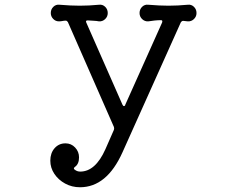

<svg xmlns="http://www.w3.org/2000/svg" viewBox="-20 -531 1040 809"><path d="M771 -511Q786 -513 797 -502.5Q808 -492 808 -476Q808 -461 797 -450.5Q786 -440 771 -441L753 -443H751Q746 -443 742 -437L496 111Q430 258 317 258Q283 258 254.5 242.5Q226 227 209 201.5Q192 176 192 146Q192 114 210 93.5Q228 73 256 73Q280 73 296.5 90.5Q313 108 313 132Q313 160 296 172Q287 179 295 184Q305 192 318 192Q382 192 424 98L460 16Q462 10 460 4L266 -438Q262 -444 257 -444Q250 -444 243 -442.5Q236 -441 228 -441Q214 -441 204 -451.5Q194 -462 194 -476Q194 -492 205 -502.5Q216 -513 231 -511Q255 -509 276 -508Q297 -507 316 -507Q336 -507 355.5 -508Q375 -509 397 -511Q412 -513 423 -502.5Q434 -492 434 -476Q434 -461 423 -450.5Q412 -440 397 -441Q387 -443 375 -443.5Q363 -444 351 -445H349Q339 -445 344 -435L496 -90Q499 -84 502 -84Q507 -84 508 -90L663 -436Q664 -438 664 -441Q664 -446 658 -446Q645 -446 631 -444.5Q617 -443 605 -441Q590 -440 579 -450.5Q568 -461 568 -476Q568 -492 579 -502.5Q590 -513 605 -511Q630 -509 650.5 -508Q671 -507 690 -507Q710 -507 729.5 -508Q749 -509 771 -511Z"/></svg>

Font: Kiwi Maru
Style: Regular
Weight: 400
Designer: Hiroki-Chan
Version: Version 1.100